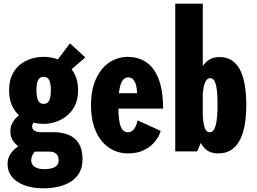

<svg xmlns="http://www.w3.org/2000/svg" viewBox="-20 -820 1390 1040"><path d="M216.6 -149Q180.9 -149 147.4 -159.4Q113.9 -169.8 87.3 -191.9Q60.6 -213.9 45 -248.4Q29.3 -282.9 29.3 -331Q29.3 -378.7 45.1 -412.9Q60.9 -447.1 87.7 -469.2Q114.5 -491.2 148 -501.6Q181.6 -512 216.6 -512Q251.5 -512 284.6 -501.6Q317.6 -491.2 344.4 -469.2Q371.2 -447.1 387 -412.9Q402.9 -378.7 402.9 -331Q402.9 -282.9 385.9 -248.4Q368.9 -213.9 341.2 -191.9Q313.6 -169.8 281 -159.4Q248.4 -149 216.6 -149ZM216.6 -257.4Q230.9 -257.4 239.4 -266Q247.9 -274.5 251.8 -290.8Q255.6 -307.1 255.6 -331Q255.6 -366.3 247 -385Q238.4 -403.7 216.6 -403.7Q194.2 -403.7 185.8 -385Q177.4 -366.3 177.4 -331Q177.4 -307.1 181.3 -290.8Q185.1 -274.5 193.6 -266Q202.1 -257.4 216.6 -257.4ZM314.9 -399 258.7 -452.1 359 -585.3 442.1 -509.1ZM270.4 -104Q314.6 -104 350.1 -90.1Q385.6 -76.2 406.3 -43.7Q427 -11.1 427 44.1Q427 85.5 410.4 115Q393.7 144.6 364.4 163.3Q335 182 296.9 191.1Q258.9 200.1 215.6 200.1Q174.4 200.1 138.8 191.5Q103.2 182.8 76.8 166Q50.3 149.3 35.6 124.5Q20.9 99.8 20.9 68Q20.9 40.2 33.1 19.6Q45.3 -1.1 63.1 -15.6Q80.9 -30.2 99 -39.2Q117.1 -48.3 128.3 -52.4L196 -15.9Q183.4 -12.2 172.8 -2.6Q162.2 6.9 155.7 20.2Q149.1 33.6 149.1 48.7Q149.1 63.1 157.4 73.9Q165.7 84.6 181.6 90.4Q197.5 96.3 220.7 96.3Q243.2 96.3 260.7 91.4Q278.2 86.6 288 75.9Q297.9 65.3 297.9 47.9Q297.9 33.4 292 22.8Q286.1 12.3 274.6 6.6Q263.2 1 247 1H151.1Q131.1 1 104 -12Q76.9 -25.1 56.4 -49.2Q36 -73.3 36 -107.1Q36 -131.2 44.9 -149.7Q53.9 -168.2 67 -181.6Q80.2 -195 93.4 -203.7Q106.6 -212.4 114.7 -216.9L184 -180.4Q176.3 -174.9 169.4 -167.4Q162.5 -159.9 158.3 -151.5Q154.1 -143 154.1 -134.9Q154.1 -124.9 159.9 -117.9Q165.6 -110.9 176.9 -107.4Q188.1 -104 204.1 -104Z M597.9 -315.3H722.3Q722.3 -333 718.2 -353Q714.1 -373.1 703.7 -387Q693.3 -401 674.3 -401Q656.4 -401 644.6 -385.1Q632.8 -369.2 626.9 -335.2Q621 -301.2 621 -246.7Q621 -195.6 626.4 -164.1Q631.7 -132.6 643.2 -118Q654.8 -103.4 673.3 -103.4Q686.9 -103.4 697.4 -112.2Q708 -120.9 715 -135.7Q722 -150.4 725.1 -168.1L850.4 -110.9Q843.2 -84 821.5 -55.9Q799.9 -27.7 762.9 -8.4Q725.9 11 673.3 11Q630.8 11 594.2 -6.2Q557.6 -23.4 530.4 -56.7Q503.1 -90 488 -138.6Q472.9 -187.3 472.9 -250.1Q472.9 -313.1 488.2 -361.7Q503.6 -410.4 530.8 -443.8Q558 -477.3 594.2 -494.6Q630.4 -512 672 -512Q716.6 -512 751.9 -495Q787.2 -478.1 812.2 -443.7Q837.2 -409.4 850.4 -356.5Q863.6 -303.6 863.6 -231.9H597.9Z M929.3 0V-800H1078.3V-71L1048.3 0ZM1169 -511Q1205 -511 1232.1 -494.9Q1259.3 -478.9 1277.5 -446.5Q1295.7 -414.1 1304.9 -365.3Q1314 -316.5 1314 -251Q1314 -185.5 1304.2 -136.4Q1294.5 -87.3 1275.4 -54.5Q1256.4 -21.6 1228 -5.3Q1199.6 11 1161.9 11Q1111.6 11 1084.5 -21.2Q1057.4 -53.4 1047 -104.1Q1036.6 -154.9 1036.6 -210.9L1077.6 -217.1Q1078.1 -188.9 1081.2 -162.9Q1084.3 -136.9 1092.2 -120.2Q1100.2 -103.4 1115.9 -103.4Q1127.9 -103.4 1135.8 -113.6Q1143.8 -123.9 1148.9 -143.2Q1153.9 -162.6 1156.1 -189.9Q1158.3 -217.1 1158.3 -251Q1158.3 -285.1 1156.5 -312.1Q1154.6 -339.1 1150.2 -357.9Q1145.7 -376.8 1138.1 -386.7Q1130.5 -396.6 1118.4 -396.6Q1104.5 -396.6 1095.7 -382.5Q1086.9 -368.5 1082.6 -345.4Q1078.2 -322.4 1077.6 -294.9L1036.6 -300.6Q1036.6 -356.6 1050.8 -404.4Q1065.1 -452.3 1094.4 -481.6Q1123.7 -511 1169 -511Z"/></svg>

Font: League Mono Thin Condensed
Style: Regular
Weight: 100
Width: 1
Designer: Tyler Finck
Foundry: The League of Moveable Type / Tyler Finck
Version: Version 2.300;RELEASE